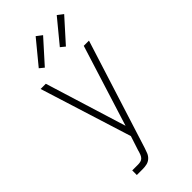

<svg xmlns="http://www.w3.org/2000/svg" viewBox="-297 -1031 1095 1095"><g transform="rotate(-45 250.0 -484.0)"><path d="M96 0V-37H143Q153 -37 163.5 -39.5Q174 -42 181 -49.5Q188 -57 192 -67Q196 -77 199 -87Q199 -88 199 -88Q199 -88 199 -88Q199 -88 199 -88.5Q199 -89 199 -89L229 -181L55 -735H97L249 -244L403 -735H445L237 -78Q232 -62 225.5 -46Q219 -30 206 -18.5Q193 -7 176.5 -3.5Q160 0 143 0ZM328 -804 301 -826 418 -968 452 -942ZM158 -804 131 -826 248 -968 282 -942Z"/></g></svg>

Font: Iosevka SS04 Extralight
Style: Regular
Weight: 200
Monospace: yes
Designer: Belleve Invis
Foundry: Belleve Invis
Version: Version 19.0.0; ttfautohint (v1.8.4)